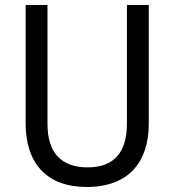

<svg xmlns="http://www.w3.org/2000/svg" viewBox="-20 -734 694 764"><path d="M572 -242V-714H485V-241C485 -132 437 -68 329 -68C223 -68 169 -127 169 -240V-714H82V-243C82 -84 166 10 325 10C492 10 572 -89 572 -242Z"/></svg>

Font: Noto Sans Thai Looped SemiCondensed
Style: Regular
Weight: 400
Width: 4
Designer: Sasikarn Vongin, Ben Mitchell
Foundry: The Fontpad Ltd
Version: Version 1.001